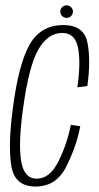

<svg xmlns="http://www.w3.org/2000/svg" viewBox="-20 -696 370 720"><path d="M113.5 3.5Q191.5 3.5 229.2 -72.5Q267 -148.5 281 -222.5L245.5 -228Q232 -157 199.5 -91.5Q167 -26 118 -26Q69.5 -26 59 -93.8Q48.5 -161.5 66.5 -289.5Q88.5 -449.5 124.2 -511Q160 -572.5 213.5 -572.5Q262 -572.5 272.8 -516Q283.5 -459.5 270 -368.5L307.5 -373.5Q321 -467.5 308.2 -534.8Q295.5 -602 217.5 -602Q133 -602 91.2 -529Q49.5 -456 28 -288.5Q10 -154 22.2 -75.2Q34.5 3.5 113.5 3.5ZM229.5 -629Q240 -629 246.8 -636.2Q253.5 -643.5 253.5 -653Q253.5 -662.5 246.2 -669.2Q239 -676 230 -676Q220 -676 213 -669.2Q206 -662.5 206 -653Q206 -643 213 -636Q220 -629 229.5 -629Z"/></svg>

Font: Anybody Condensed ExtraLight
Style: Italic
Weight: 250
Width: 3
Italic angle: -10°
Version: Version 1.113;gftools[0.9.25]